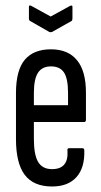

<svg xmlns="http://www.w3.org/2000/svg" viewBox="-20 -671 367 697"><path d="M169 6Q102 6 70 -36Q38 -78 38 -166V-333Q38 -416 70 -454Q102 -492 165 -492Q227 -492 259.5 -452.5Q292 -413 292 -335V-236Q292 -228 285 -228H103V-167Q103 -109 118.5 -83Q134 -57 169 -57Q199 -57 213 -73.5Q227 -90 225 -123Q223 -133 231 -133H279Q286 -133 286 -125Q288 -62 257.5 -28Q227 6 169 6ZM103 -289H227V-334Q227 -385 212.5 -407.5Q198 -430 165 -430Q133 -430 118 -407Q103 -384 103 -334ZM159 -555 89 -595Q85 -597 85 -605V-646Q85 -654 93 -650L164 -611L235 -650Q243 -653 243 -646V-605Q243 -597 240 -595L169 -555Q164 -553 159 -555Z"/></svg>

Font: Sofia Sans Extra Condensed
Style: Regular
Weight: 400
Designer: Botio Nikoltchev, Ani Petrova
Foundry: lettersoup
Version: Version 4.101